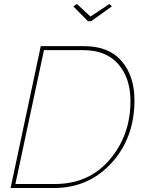

<svg xmlns="http://www.w3.org/2000/svg" viewBox="-20 -941 724 961"><path d="M347 -909 365 -921 433 -858 527 -921 540 -909 436 -835H420ZM184 -710H401Q525 -710 589 -635Q653 -560 653 -440Q653 -251 538.5 -125.5Q424 0 250 0H33ZM254 -20Q425 -20 529 -142Q633 -264 633 -435Q633 -550 572 -620Q511 -690 397 -690H200L57 -20Z"/></svg>

Font: Raleway-v4020 Thin
Style: Italic
Weight: 250
Italic angle: -12°
Designer: Matt McInerney, Pablo Impallari, Rodrigo Fuenzalida
Foundry: Matt McInerney, Pablo Impallari, Rodrigo Fuenzalida
Version: Version 4.020;PS 004.020;hotconv 1.0.88;makeotf.lib2.5.64775